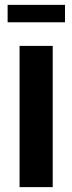

<svg xmlns="http://www.w3.org/2000/svg" viewBox="-20 -766 293 786"><path d="M11.2 -674.8V-746.1H246.1V-674.8ZM60.1 0V-578.1H195.8V0Z"/></svg>

Font: Oswald Medium
Style: Regular
Weight: 500
Designer: Vernon Adams
Foundry: Vernon Adams
Version: Version 4.103